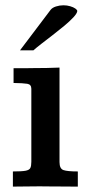

<svg xmlns="http://www.w3.org/2000/svg" viewBox="-20 -692 329 712"><path d="M27.8 0V-56.2Q60.5 -56.2 74.7 -58.8Q88.9 -61.5 92.5 -69.1Q96.2 -76.7 96.2 -92.3V-362.8Q96.2 -378.9 81.1 -381.3Q65.9 -383.8 30.3 -384.3Q30.3 -398.4 30.3 -411.9Q30.3 -425.3 30.3 -439Q50.3 -439 69.3 -439Q88.4 -439 106 -439.5Q129.9 -439.5 153.1 -439.9Q176.3 -440.4 200.7 -441.4V-90.8Q200.7 -66.4 215.3 -61.3Q230 -56.2 268.6 -56.2V0Q254.4 0 233.6 -0.2Q212.9 -0.5 190.9 -0.5Q168.9 -0.5 151.9 -0.7Q134.8 -1 127.9 -1Q97.7 -1 74.7 -0.5Q51.8 0 27.8 0ZM54.2 -505.4 167.5 -655.3Q173.8 -663.6 187.5 -668Q201.2 -672.4 215.3 -672.4Q228.5 -672.4 240.2 -668.9Q252 -665.5 259.3 -660.4Q266.6 -655.3 266.6 -650.9Q265.6 -642.1 252.2 -627.7Q238.8 -613.3 218.3 -596.2Q197.8 -579.1 175.5 -562Q153.3 -544.9 134 -530Q114.7 -515.1 104 -505.4Z"/></svg>

Font: Kameron Medium
Style: Regular
Weight: 500
Designer: Vernon Adams
Foundry: Vernon Adams
Version: Version 1.100